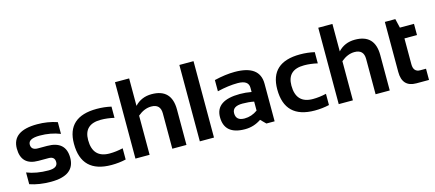

<svg xmlns="http://www.w3.org/2000/svg" viewBox="-52 -1194 3839 1695"><g transform="rotate(-15 1867.5 -346.5)"><path d="M61 -24.4V-131.8Q146.5 -97.7 258.3 -97.7Q341.8 -97.7 341.8 -151.4Q341.8 -202.6 285.6 -202.6H192.9Q36.6 -202.6 36.6 -356.4Q36.6 -517.6 264.6 -517.6Q361.3 -517.6 446.8 -488.3V-380.9Q361.3 -415 261.2 -415Q156.2 -415 156.2 -361.3Q156.2 -310.1 217.3 -310.1H300.3Q471.2 -310.1 471.2 -156.2Q471.2 4.9 253.4 4.9Q146.5 4.9 61 -24.4Z M939.9 -14.6Q876.5 0 808.1 0Q534.7 0 534.7 -266.1Q534.7 -512.7 808.1 -512.7Q876.5 -512.7 939.9 -498V-395.5Q876.5 -410.2 817.9 -410.2Q664.1 -410.2 664.1 -266.1Q664.1 -102.5 817.9 -102.5Q876.5 -102.5 939.9 -117.2Z M1025.4 0V-698.2H1154.8V-447.3Q1215.3 -512.7 1309.6 -512.7Q1491.7 -512.7 1491.7 -323.2V0H1362.3V-323.2Q1362.3 -408.2 1277.8 -408.2Q1214.8 -408.2 1154.8 -357.9V0Z M1743.2 -698.2V0H1613.8V-698.2Z M1840.8 -159.7Q1840.8 -312.5 2063.5 -312.5Q2115.7 -312.5 2168 -302.7V-341.3Q2168 -410.2 2068.8 -410.2Q1984.9 -410.2 1882.3 -385.7V-488.3Q1984.9 -512.7 2068.8 -512.7Q2297.4 -512.7 2297.4 -343.8V0H2222.2L2176.3 -45.9Q2109.4 0 2028.8 0Q1840.8 0 1840.8 -159.7ZM2063.5 -224.6Q1970.2 -224.6 1970.2 -161.1Q1970.2 -92.8 2048.3 -92.8Q2112.8 -92.8 2168 -132.8V-214.8Q2119.1 -224.6 2063.5 -224.6Z M2797.9 -14.6Q2734.4 0 2666 0Q2392.6 0 2392.6 -266.1Q2392.6 -512.7 2666 -512.7Q2734.4 -512.7 2797.9 -498V-395.5Q2734.4 -410.2 2675.8 -410.2Q2522 -410.2 2522 -266.1Q2522 -102.5 2675.8 -102.5Q2734.4 -102.5 2797.9 -117.2Z M2883.3 0V-698.2H3012.7V-447.3Q3073.2 -512.7 3167.5 -512.7Q3349.6 -512.7 3349.6 -323.2V0H3220.2V-323.2Q3220.2 -408.2 3135.7 -408.2Q3072.8 -408.2 3012.7 -357.9V0Z M3464.4 -595.7H3560.1L3579.6 -512.7H3708.5V-410.2H3593.8V-174.3Q3593.8 -102.5 3655.8 -102.5H3708.5V0H3593.3Q3464.4 0 3464.4 -138.2Z"/></g></svg>

Font: Voltera
Style: Bold
Weight: 700
Designer: Bernd Montag
Version: Version 1.301